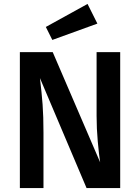

<svg xmlns="http://www.w3.org/2000/svg" viewBox="-20 -956 712 976"><path d="M591 0H420L183 -559Q192 -485 196.5 -425Q201 -365 201 -282V0H81V-691H248L489 -131Q483 -171 477 -236.5Q471 -302 471 -367V-691H591ZM475 -836 246 -753 213 -819 425 -936Z"/></svg>

Font: Fira Sans Medium
Style: Regular
Weight: 500
Designer: bBox Type GmbH & Carrois Corporate GbR & Edenspiekermann AG
Foundry: bBox Type GmbH & Carrois Corporate GbR & Edenspiekermann AG
Version: Version 4.301